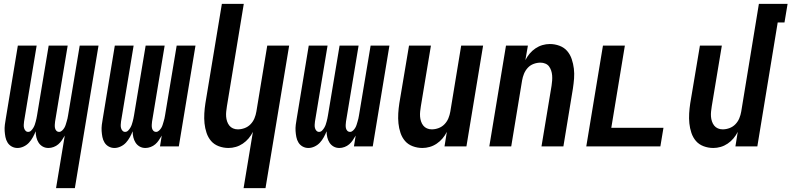

<svg xmlns="http://www.w3.org/2000/svg" viewBox="-20 -755 4081 990"><path d="M269 215 314 -56Q307 -44 299 -32Q291 -20 280.5 -11Q270 -2 256.5 3Q243 8 230 8Q213 8 200 0.5Q187 -7 179 -19.5Q171 -32 167.5 -47Q164 -62 164 -78Q158 -63 149.5 -47.5Q141 -32 129.5 -19.5Q118 -7 102 0.5Q86 8 70 8Q54 8 40.5 0.5Q27 -7 19 -20Q11 -33 8 -48.5Q5 -64 4 -79.5Q3 -95 5 -111.5Q7 -128 10 -144L72 -520H169L104 -128Q103 -120 102.5 -111.5Q102 -103 104 -95Q106 -87 111.5 -81Q117 -75 125 -75Q134 -75 140.5 -81.5Q147 -88 151.5 -95.5Q156 -103 159 -111Q162 -119 164 -127.5Q166 -136 168 -144Q170 -152 171 -160L231 -520H329L264 -128Q263 -120 262.5 -111.5Q262 -103 263.5 -95Q265 -87 270.5 -81Q276 -75 285 -75Q293 -75 300 -81.5Q307 -88 311.5 -95.5Q316 -103 318.5 -111Q321 -119 323.5 -127.5Q326 -136 328 -144Q330 -152 331 -160L391 -520H488L366 215Z M570 8Q554 8 540.5 0.5Q527 -7 519 -20Q511 -33 508 -48.5Q505 -64 504 -79.5Q503 -95 505 -111.5Q507 -128 510 -144L572 -520H669L604 -128Q603 -120 602.5 -111.5Q602 -103 604 -95Q606 -87 611.5 -81Q617 -75 625 -75Q634 -75 640.5 -81.5Q647 -88 651.5 -95.5Q656 -103 659 -111Q662 -119 664 -127.5Q666 -136 668 -144Q670 -152 671 -160L731 -520H829L764 -128Q763 -120 762.5 -111.5Q762 -103 763.5 -95Q765 -87 770.5 -81Q776 -75 785 -75Q793 -75 800 -81.5Q807 -88 811.5 -95.5Q816 -103 818.5 -111Q821 -119 823.5 -127.5Q826 -136 828 -144Q830 -152 831 -160L891 -520H988L902 0H805L814 -56Q807 -44 799 -32Q791 -20 780.5 -11Q770 -2 756.5 3Q743 8 730 8Q713 8 700 0.5Q687 -7 679 -19.5Q671 -32 667.5 -47Q664 -62 664 -78Q658 -63 649.5 -47.5Q641 -32 629.5 -19.5Q618 -7 602 0.5Q586 8 570 8Z M1236 215 1284 -75Q1275 -57 1262 -41.5Q1249 -26 1232 -14.5Q1215 -3 1196 2.5Q1177 8 1158 8Q1132 8 1108 -1Q1084 -10 1068.5 -28Q1053 -46 1045 -70Q1037 -94 1034.5 -119Q1032 -144 1033.5 -170Q1035 -196 1039 -222L1124 -735H1237L1150 -207Q1148 -194 1146.5 -180.5Q1145 -167 1146 -154Q1147 -141 1151 -129Q1155 -117 1162.5 -107.5Q1170 -98 1181.5 -93Q1193 -88 1206 -88Q1224 -88 1241.5 -94.5Q1259 -101 1272 -114.5Q1285 -128 1292 -145Q1299 -162 1302 -180L1358 -520H1471L1349 215Z M1570 8Q1554 8 1540.5 0.5Q1527 -7 1519 -20Q1511 -33 1508 -48.5Q1505 -64 1504 -79.5Q1503 -95 1505 -111.5Q1507 -128 1510 -144L1572 -520H1669L1604 -128Q1603 -120 1602.5 -111.5Q1602 -103 1604 -95Q1606 -87 1611.5 -81Q1617 -75 1625 -75Q1634 -75 1640.5 -81.5Q1647 -88 1651.5 -95.5Q1656 -103 1659 -111Q1662 -119 1664 -127.5Q1666 -136 1668 -144Q1670 -152 1671 -160L1731 -520H1829L1764 -128Q1763 -120 1762.5 -111.5Q1762 -103 1763.5 -95Q1765 -87 1770.5 -81Q1776 -75 1785 -75Q1793 -75 1800 -81.5Q1807 -88 1811.5 -95.5Q1816 -103 1818.5 -111Q1821 -119 1823.5 -127.5Q1826 -136 1828 -144Q1830 -152 1831 -160L1891 -520H1988L1902 0H1805L1814 -56Q1807 -44 1799 -32Q1791 -20 1780.5 -11Q1770 -2 1756.5 3Q1743 8 1730 8Q1713 8 1700 0.5Q1687 -7 1679 -19.5Q1671 -32 1667.5 -47Q1664 -62 1664 -78Q1658 -63 1649.5 -47.5Q1641 -32 1629.5 -19.5Q1618 -7 1602 0.5Q1586 8 1570 8Z M2158 8Q2132 8 2108 -1Q2084 -10 2068.5 -28Q2053 -46 2045 -70Q2037 -94 2034.5 -119Q2032 -144 2033.5 -170Q2035 -196 2039 -222L2089 -520H2202L2150 -207Q2148 -194 2146.5 -180.5Q2145 -167 2146 -154Q2147 -141 2151 -129Q2155 -117 2162.5 -107.5Q2170 -98 2181.5 -93Q2193 -88 2206 -88Q2224 -88 2241.5 -94.5Q2259 -101 2272 -114.5Q2285 -128 2292 -145Q2299 -162 2302 -180L2358 -520H2471L2385 0H2272L2284 -75Q2275 -57 2262 -41.5Q2249 -26 2232 -14.5Q2215 -3 2196 2.5Q2177 8 2158 8Z M2503 0 2589 -520H2702L2689 -445Q2698 -463 2711 -478.5Q2724 -494 2741 -505.5Q2758 -517 2777 -522.5Q2796 -528 2815 -528Q2841 -528 2865 -519Q2889 -510 2904.5 -492Q2920 -474 2928 -450Q2936 -426 2939 -401Q2942 -376 2940 -350Q2938 -324 2934 -298L2885 0H2772L2824 -313Q2826 -326 2827 -339.5Q2828 -353 2827 -366Q2826 -379 2822 -391Q2818 -403 2811 -412.5Q2804 -422 2792 -427Q2780 -432 2767 -432Q2749 -432 2731.5 -425.5Q2714 -419 2701.5 -405.5Q2689 -392 2682 -375Q2675 -358 2672 -340L2616 0Z M3003 0 3089 -520H3202L3132 -96H3401L3385 0Z M3658 8Q3632 8 3608 -1Q3584 -10 3568.5 -28Q3553 -46 3545 -70Q3537 -94 3534.5 -119Q3532 -144 3533.5 -170Q3535 -196 3539 -222L3589 -520H3702L3650 -207Q3648 -194 3646.5 -180.5Q3645 -167 3646 -154Q3647 -141 3651 -129Q3655 -117 3662.5 -107.5Q3670 -98 3681.5 -93Q3693 -88 3706 -88Q3724 -88 3741.5 -94.5Q3759 -101 3772 -114.5Q3785 -128 3792 -145Q3799 -162 3802 -180L3893 -735H4041L4025 -639H3990L3885 0H3772L3784 -75Q3775 -57 3762 -41.5Q3749 -26 3732 -14.5Q3715 -3 3696 2.5Q3677 8 3658 8Z"/></svg>

Font: Iosevka
Style: Bold Italic
Weight: 700
Italic angle: -9°
Monospace: yes
Designer: Belleve Invis
Foundry: Belleve Invis
Version: Version 32.5.0; ttfautohint (v1.8.4)